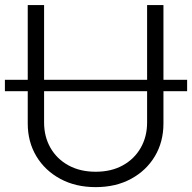

<svg xmlns="http://www.w3.org/2000/svg" viewBox="-38 -748 780 780"><path d="M722.2 -423.8V-377.4H-18.1V-423.8ZM559.6 -727.5H626V-246.1Q626 -171.9 591.3 -113.5Q556.6 -55.2 494.6 -21.5Q432.6 12.2 350.6 12.2Q269 12.2 206.8 -21.5Q144.5 -55.2 109.6 -113.5Q74.7 -171.9 74.7 -246.1V-727.5H141.1V-250.5Q141.1 -192.9 167 -147.5Q192.9 -102.1 240.2 -76.2Q287.6 -50.3 350.6 -50.3Q414.1 -50.3 460.9 -76.2Q507.8 -102.1 533.7 -147.5Q559.6 -192.9 559.6 -250.5Z"/></svg>

Font: Inter Tight Light
Style: Regular
Weight: 300
Designer: Rasmus Andersson
Foundry: rsms
Version: Version 3.004